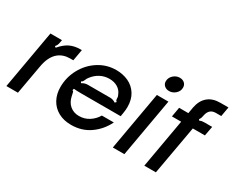

<svg xmlns="http://www.w3.org/2000/svg" viewBox="-110 -1174 1918 1584"><g transform="rotate(30 849.0 -382.0)"><path d="M23 0 121 -557H231L226 -530Q222 -504 205 -486L217 -477Q258 -526 301.5 -547Q345 -568 403 -568H414L395 -460H365Q299 -460 254 -423Q199 -377 182 -275L133 0Z M413 -217Q413 -309 457 -390Q501 -471 577 -519.5Q653 -568 744 -568Q808 -568 860.5 -543.5Q913 -519 944 -469.5Q975 -420 975 -349Q975 -321 969 -286L964 -256H588Q538 -256 517 -259L512 -243Q520 -241 522.5 -236Q525 -231 527 -219Q529 -205 532 -196Q543 -144 578 -114.5Q613 -85 664 -85Q717 -85 759.5 -112.5Q802 -140 827 -183H941Q899 -97 822.5 -43Q746 11 644 11Q573 11 521 -18Q469 -47 441 -98.5Q413 -150 413 -217ZM544 -328Q559 -337 572 -341Q585 -345 600 -345H811Q841 -345 865 -328L877 -341Q869 -347 867 -351.5Q865 -356 865 -363Q865 -372 864 -380.5Q863 -389 858 -398Q844 -436 810.5 -456.5Q777 -477 731 -477Q685 -477 645.5 -456.5Q606 -436 577 -398Q565 -384 558 -364Q554 -355 550.5 -350.5Q547 -346 537 -341Z M1147 0H1037L1135 -557H1245ZM1142 -692Q1142 -726 1168.5 -750.5Q1195 -775 1229 -775Q1257 -775 1274.5 -759Q1292 -743 1292 -717Q1292 -683 1265.5 -659Q1239 -635 1205 -635Q1178 -635 1160 -651Q1142 -667 1142 -692Z M1337 0 1419 -466H1331L1347 -557H1435L1445 -616Q1459 -688 1503.5 -725.5Q1548 -763 1620 -763H1698L1682 -672H1630Q1566 -672 1553 -601Q1551 -589 1548 -580Q1545 -571 1536 -558L1544 -548Q1557 -554 1566.5 -555.5Q1576 -557 1590 -557H1662L1645 -466H1530L1447 0Z"/></g></svg>

Font: Open Sauce Sans Medium Italic
Style: Regular
Weight: 500
Italic angle: -10°
Designer: Alfredo Marco Pradil
Foundry: Creative Sauce Fz LLC
Version: Version 1.477